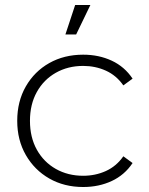

<svg xmlns="http://www.w3.org/2000/svg" viewBox="-20 -745 595 769"><path d="M313 4Q237 4 177.5 -30Q118 -64 83.5 -124Q49 -184 49 -261Q49 -339 83.5 -399Q118 -459 177.5 -492.5Q237 -526 313 -526Q376 -526 427.5 -502Q479 -478 511 -430L474 -403Q446 -443 404 -462Q362 -481 313 -481Q252 -481 203.5 -453.5Q155 -426 127.5 -376.5Q100 -327 100 -261Q100 -195 127.5 -145.5Q155 -96 203.5 -68.5Q252 -41 313 -41Q362 -41 404 -60Q446 -79 474 -119L511 -92Q479 -44 427.5 -20Q376 4 313 4ZM242 -607 281 -725H342L285 -607Z"/></svg>

Font: Montserrat Z Light
Style: Regular
Weight: 300
Designer: Julieta Ulanovsky
Foundry: Julieta Ulanovsky
Version: Version 8.000